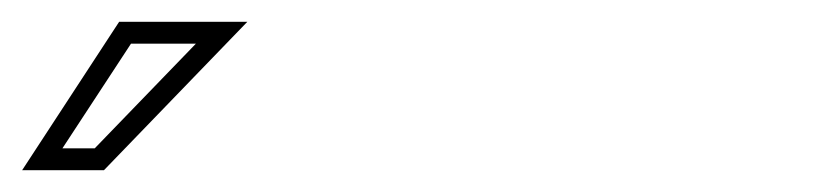

<svg xmlns="http://www.w3.org/2000/svg" viewBox="-338 -704 760 176"><path d="M-317.7 -548H-242.7L-111.3 -684H-228.8ZM-280.8 -568 -217.9 -664H-158.4L-251.2 -568Z"/></svg>

Font: Din Kursivschrift
Style: BreitLeftGho
Weight: 400
Version: Version 1.089